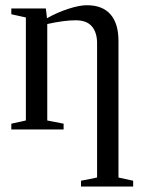

<svg xmlns="http://www.w3.org/2000/svg" viewBox="-20 -491 540 728"><path d="M158.2 -421.9Q195.8 -443.4 238.3 -457.3Q280.8 -471.2 309.1 -471.2Q368.7 -471.2 398.9 -436.5Q429.2 -401.9 429.2 -335.9V182.1L484.9 194.3V216.3H287.1V194.3L348.1 182.1V-327.1Q348.1 -367.7 328.4 -390.9Q308.6 -414.1 267.1 -414.1Q223.1 -414.1 159.2 -399.9V-34.2L221.2 -22V0H22.9V-22L78.1 -34.2V-424.8L22.9 -437V-459H153.8Z"/></svg>

Font: Tinos
Style: Regular
Weight: 400
Designer: Steve Matteson
Foundry: Monotype Imaging Inc.
Version: Version 1.23